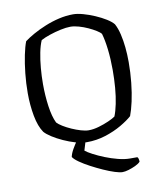

<svg xmlns="http://www.w3.org/2000/svg" viewBox="-98 -799 913 1077"><g transform="rotate(-10 359.0 -260.0)"><path d="M512 200Q497 200 468.5 191Q440 182 405.5 166.5Q371 151 338 133.5Q305 116 280 98.5Q255 81 246 67Q250 47 263.5 23.5Q277 0 290 -18L339 -12L322 44Q335 55 363.5 70Q392 85 427 99Q462 113 499 122.5Q536 132 566 132H608Q612 135 614 142.5Q616 150 616 159Q606 170 586.5 179Q567 188 547 194Q527 200 512 200ZM344 0Q316 0 281.5 -10Q247 -20 213 -35.5Q179 -51 152.5 -68Q126 -85 113 -100Q88 -136 76.5 -198Q65 -260 65 -328Q65 -385 71 -441Q77 -497 86.5 -543Q96 -589 107 -617Q128 -633 160 -651Q192 -669 231 -685Q270 -701 311 -710.5Q352 -720 392 -720Q416 -720 448.5 -711Q481 -702 514.5 -687.5Q548 -673 574.5 -656.5Q601 -640 614 -624Q628 -598 636.5 -562Q645 -526 649 -485.5Q653 -445 653 -402Q653 -343 647 -285.5Q641 -228 630.5 -180.5Q620 -133 608 -102Q585 -81 544 -57Q503 -33 451.5 -16.5Q400 0 344 0ZM366 -64Q393 -64 424 -73Q455 -82 482 -94Q509 -106 521 -115Q532 -142 540.5 -183Q549 -224 553 -273Q557 -322 557 -374Q557 -437 550.5 -492Q544 -547 533 -584Q527 -592 508 -604Q489 -616 464 -627.5Q439 -639 412.5 -646.5Q386 -654 365 -654Q341 -654 308.5 -647Q276 -640 245 -629.5Q214 -619 194 -608Q182 -581 174 -541Q166 -501 162 -455Q158 -409 158 -363Q158 -298 166.5 -237Q175 -176 193 -139Q203 -128 224 -115Q245 -102 271 -90.5Q297 -79 322.5 -71.5Q348 -64 366 -64Z"/></g></svg>

Font: Texturina Medium 12pt Light
Style: Regular
Weight: 300
Version: Version 1.002